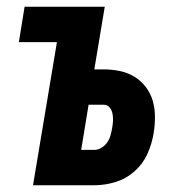

<svg xmlns="http://www.w3.org/2000/svg" viewBox="-20 -550 540 570"><path d="M78 0 149 -425H36L53 -530H291L260 -344H288Q313 -344 336.5 -339Q360 -334 379.5 -322Q399 -310 413 -291.5Q427 -273 433.5 -250.5Q440 -228 440 -203Q440 -178 436 -154Q431 -123 417.5 -93Q404 -63 379 -41Q354 -19 322.5 -9.5Q291 0 260 0ZM221 -105H260Q271 -105 281.5 -111.5Q292 -118 298.5 -127.5Q305 -137 308 -148Q311 -159 313 -170Q315 -181 315.5 -191.5Q316 -202 314 -212.5Q312 -223 305.5 -231Q299 -239 288 -239H243Z"/></svg>

Font: Iosevka Curly XBdObl
Style: Regular
Weight: 800
Italic angle: -9°
Monospace: yes
Designer: Belleve Invis
Foundry: Belleve Invis
Version: Version 11.1.0; ttfautohint (v1.8.3)